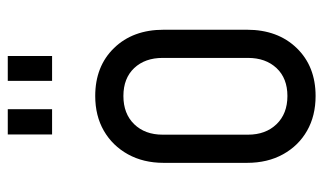

<svg xmlns="http://www.w3.org/2000/svg" viewBox="-189 -631 832 494"><g transform="rotate(-90 227.0 -384.0)"><path d="M227 12Q176 12 137.5 -10Q99 -32 77 -71.8Q55 -111.5 55 -164.5V-379Q55 -431 77 -470.8Q99 -510.5 137.5 -532.8Q176 -555 227 -555Q303.5 -555 350.5 -506.5Q397.5 -458 397.5 -379V-164.5Q397.5 -85.5 350.5 -36.8Q303.5 12 227 12ZM227 -60.5Q272.5 -60.5 298.8 -88.5Q325 -116.5 325 -162V-381.5Q325 -427 298.8 -454.8Q272.5 -482.5 227 -482.5Q181.5 -482.5 154.5 -454.8Q127.5 -427 127.5 -381.5V-162Q127.5 -116.5 154.5 -88.5Q181.5 -60.5 227 -60.5ZM128 -666V-780H193V-666ZM266 -666V-780H330V-666Z"/></g></svg>

Font: Mohave Light
Style: Regular
Weight: 400
Version: Version 2.003